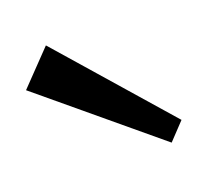

<svg xmlns="http://www.w3.org/2000/svg" viewBox="-45 -828 304 287"><g transform="rotate(-15 106.5 -684.5)"><path d="M213 -619 190 -590 0 -722 46 -779Z"/></g></svg>

Font: Pathway Extreme SemiCondensed ExtraLight
Style: Regular
Weight: 250
Width: 4
Version: Version 1.001;gftools[0.9.26]